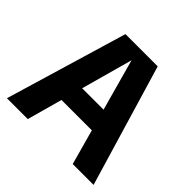

<svg xmlns="http://www.w3.org/2000/svg" viewBox="-175 -876 1048 1048"><g transform="rotate(45 348.5 -352.5)"><path d="M14 0 224 -705H473L683 0H522L349 -626H348L175 0ZM184 -204V-329H513V-204Z"/></g></svg>

Font: TikTok Sans 24pt
Style: Bold
Weight: 700
Version: Version 4.000